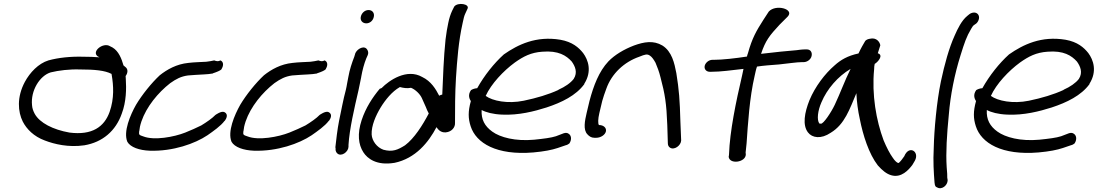

<svg xmlns="http://www.w3.org/2000/svg" viewBox="-20 -761 5689 995"><path d="M98 -131C118 -92 155 -54 212 -33C261 -14 335 4 417 -8C512 -24 580 -83 611 -172C635 -235 635 -303 632 -351L631 -367C641 -380 645 -399 633 -411L620 -422C610 -457 595 -496 563 -515L551 -521C515 -545 449 -492 489 -467H491L495 -464C470 -466 443 -467 412 -467C345 -469 282 -462 231 -448C179 -432 135 -385 109 -337C66 -257 73 -181 98 -131ZM243 -386C284 -396 340 -403 395 -401H396C470 -401 524 -396 558 -378L559 -372C568 -319 573 -252 548 -181C520 -103 457 -59 340 -74C255 -89 186 -124 160 -171C152 -186 147 -200 146 -216C138 -291 186 -369 243 -386Z M702 -83C703 -95 706 -111 713 -132C739 -208 799 -281 862 -330C893 -352 918 -365 954 -370C966 -371 985 -372 995 -373C1018 -375 1056 -375 1082 -380H1083V-381C1132 -397 1129 -405 1129 -405C1140 -423 1138 -442 1122 -448C1112 -442 1103 -443 1090 -448C1073 -445 1070 -443 1049 -441C1018 -439 989 -439 956 -435C895 -429 846 -401 808 -371C765 -331 716 -270 685 -218C655 -165 618 -78 640 -26C656 2 702 18 756 20C877 24 991 -17 1055 -60C1085 -81 1124 -108 1144 -135H1145C1153 -146 1165 -169 1143 -180C1127 -188 1096 -165 1096 -165C1081 -149 1051 -128 1023 -111C999 -99 970 -86 940 -74C882 -51 779 -32 723 -54C702 -61 699 -62 701 -79Z M1242 -83C1243 -95 1246 -111 1253 -132C1279 -208 1339 -281 1402 -330C1433 -352 1458 -365 1494 -370C1506 -371 1525 -372 1535 -373C1558 -375 1596 -375 1622 -380H1623V-381C1672 -397 1669 -405 1669 -405C1680 -423 1678 -442 1662 -448C1652 -442 1643 -443 1630 -448C1613 -445 1610 -443 1589 -441C1558 -439 1529 -439 1496 -435C1435 -429 1386 -401 1348 -371C1305 -331 1256 -270 1225 -218C1195 -165 1158 -78 1180 -26C1196 2 1242 18 1296 20C1417 24 1531 -17 1595 -60C1625 -81 1664 -108 1684 -135H1685C1693 -146 1705 -169 1683 -180C1667 -188 1636 -165 1636 -165C1621 -149 1591 -128 1563 -111C1539 -99 1510 -86 1480 -74C1422 -51 1319 -32 1263 -54C1242 -61 1239 -62 1241 -79Z M1878 -640C1897 -640 1913 -654 1917 -673C1922 -693 1910 -709 1890 -709C1870 -709 1854 -693 1850 -675C1845 -655 1859 -640 1878 -640ZM1772 -294C1766 -270 1759 -244 1754 -217L1737 -134C1729 -95 1721 -27 1718 2L1717 3L1719 4V15C1719 22 1724 31 1728 34C1748 53 1785 27 1786 0V-10C1791 -92 1816 -199 1838 -294C1844 -319 1847 -341 1852 -362V-363C1858 -397 1867 -431 1878 -458L1886 -476C1890 -486 1888 -496 1884 -502C1870 -529 1833 -509 1823 -488L1822 -487L1816 -467C1804 -436 1792 -401 1785 -361C1780 -340 1778 -318 1772 -294Z M2272 -271C2267 -270 2261 -268 2256 -265C2238 -300 2214 -340 2168 -362C2088 -408 1996 -344 1958 -305C1955 -303 1950 -302 1948 -301C1911 -257 1875 -202 1854 -138C1831 -68 1837 -12 1863 28C1884 61 1932 98 2023 83H2024C2134 60 2201 -24 2242 -102C2250 -90 2264 -73 2290 -75C2322 -78 2339 -102 2338 -123C2338 -196 2338 -276 2343 -358C2349 -448 2356 -547 2378 -644C2382 -664 2386 -680 2391 -690L2402 -714C2418 -741 2352 -751 2334 -727L2323 -705C2315 -688 2308 -667 2303 -642C2298 -619 2293 -590 2289 -557C2279 -461 2276 -363 2272 -271ZM1906 -64C1904 -110 1928 -163 1952 -203C1977 -244 2012 -287 2051 -309L2052 -310C2071 -305 2089 -302 2110 -306C2133 -297 2157 -273 2166 -253L2187 -206C2191 -196 2195 -185 2202 -173C2170 -112 2127 -44 2079 -8C2042 15 2015 28 1967 15C1933 3 1908 -31 1906 -64Z M3008 -327C3049 -392 3028 -451 3002 -486C2979 -515 2946 -544 2884 -555C2758 -576 2664 -530 2591 -479C2540 -433 2490 -370 2453 -304C2437 -303 2426 -297 2421 -294C2403 -269 2413 -248 2420 -237C2405 -183 2406 -147 2419 -107C2447 -19 2554 45 2744 29C2800 24 2840 16 2870 6L2911 -8C2921 -10 2927 -15 2931 -18C2945 -40 2939 -60 2928 -67C2922 -72 2914 -74 2904 -71H2903L2861 -55C2837 -47 2797 -42 2748 -37C2651 -28 2572 -49 2531 -79C2492 -107 2473 -142 2476 -191C2498 -179 2534 -169 2582 -167C2668 -163 2749 -184 2812 -204C2891 -230 2965 -266 3008 -325ZM2497 -264C2525 -326 2589 -394 2648 -437C2693 -469 2732 -489 2790 -493C2874 -500 2915 -473 2943 -442C2960 -418 2975 -386 2953 -352C2937 -331 2908 -311 2874 -296V-295C2822 -271 2761 -253 2694 -239C2611 -222 2532 -238 2497 -264Z M3024 -65C3033 -55 3044 -47 3060 -47H3070C3093 -47 3116 -62 3120 -80C3124 -98 3108 -113 3085 -113H3084C3078 -120 3079 -145 3086 -175L3101 -238C3107 -258 3113 -278 3122 -301C3150 -380 3215 -440 3293 -467C3323 -479 3334 -483 3349 -472C3358 -466 3367 -454 3377 -436C3386 -415 3396 -389 3403 -360C3426 -274 3434 -224 3438 -114L3441 -18C3441 -9 3445 0 3452 4C3474 19 3509 -7 3510 -33L3506 -131C3503 -243 3499 -295 3485 -382C3475 -434 3462 -494 3413 -525C3366 -553 3317 -544 3265 -525C3213 -505 3166 -477 3133 -443C3084 -391 3056 -317 3035 -238L3020 -175C3011 -136 3001 -89 3024 -65Z M3679 -451H3672C3653 -451 3636 -436 3632 -420C3628 -402 3641 -389 3658 -389H3666C3716 -389 3770 -397 3833 -404L3826 -371C3794 -234 3762 -80 3758 39L3757 49L3756 50C3759 93 3845 81 3845 39L3844 29C3844 25 3847 7 3849 -18C3856 -118 3864 -254 3891 -369C3895 -385 3897 -400 3903 -416C3936 -421 3976 -424 4017 -427C4065 -432 4110 -439 4136 -439H4145C4162 -439 4182 -452 4186 -471C4190 -489 4181 -505 4161 -505H4152C4135 -505 4109 -501 4109 -501C4068 -498 3991 -490 3924 -482C3947 -551 3968 -577 4020 -633L4062 -675C4099 -714 4000 -741 3964 -701L3936 -658C3899 -600 3878 -564 3856 -485C3854 -480 3852 -474 3851 -468C3793 -459 3724 -451 3679 -451Z M4529 -485C4533 -498 4538 -514 4542 -526C4540 -542 4523 -569 4487 -560C4475 -558 4469 -554 4464 -549C4456 -536 4440 -508 4429 -484C4373 -472 4337 -451 4305 -422C4255 -379 4204 -312 4175 -242C4149 -177 4138 -113 4167 -75C4189 -46 4235 -39 4285 -73C4358 -117 4383 -196 4418 -278C4420 -234 4426 -187 4436 -143C4452 -61 4483 37 4529 96C4552 122 4574 140 4598 147C4651 163 4689 119 4708 94L4721 72C4747 25 4691 -12 4666 49L4652 68C4648 73 4638 85 4635 84L4634 83H4633C4629 82 4618 74 4607 57C4591 35 4575 4 4559 -34C4521 -136 4497 -270 4510 -402C4510 -413 4511 -421 4513 -430C4527 -437 4562 -475 4529 -485ZM4388 -404C4358 -344 4334 -277 4306 -218C4287 -178 4247 -118 4234 -120C4233 -120 4230 -120 4226 -121C4212 -140 4218 -188 4237 -231C4266 -300 4322 -365 4388 -404Z M4836 210C4861 225 4891 199 4891 173V172L4889 160C4889 151 4889 132 4886 105C4881 30 4887 -65 4897 -166C4905 -267 4927 -377 4958 -475C4978 -539 4988 -570 5013 -612C5020 -624 5024 -629 5025 -629L5026 -630L5039 -639C5046 -645 5051 -654 5053 -663C5057 -682 5045 -696 5028 -696C5019 -696 5009 -692 5003 -687L4992 -678C4964 -655 4943 -613 4927 -576C4898 -512 4875 -428 4856 -339C4834 -233 4821 -86 4819 4C4815 78 4819 132 4823 185C4825 207 4830 207 4836 210Z M5626 -327C5667 -392 5646 -451 5620 -486C5597 -515 5564 -544 5502 -555C5376 -576 5282 -530 5209 -479C5158 -433 5108 -370 5071 -304C5055 -303 5044 -297 5039 -294C5021 -269 5031 -248 5038 -237C5023 -183 5024 -147 5037 -107C5065 -19 5172 45 5362 29C5418 24 5458 16 5488 6L5529 -8C5539 -10 5545 -15 5549 -18C5563 -40 5557 -60 5546 -67C5540 -72 5532 -74 5522 -71H5521L5479 -55C5455 -47 5415 -42 5366 -37C5269 -28 5190 -49 5149 -79C5110 -107 5091 -142 5094 -191C5116 -179 5152 -169 5200 -167C5286 -163 5367 -184 5430 -204C5509 -230 5583 -266 5626 -325ZM5115 -264C5143 -326 5207 -394 5266 -437C5311 -469 5350 -489 5408 -493C5492 -500 5533 -473 5561 -442C5578 -418 5593 -386 5571 -352C5555 -331 5526 -311 5492 -296V-295C5440 -271 5379 -253 5312 -239C5229 -222 5150 -238 5115 -264Z"/></svg>

Font: Stray Cat
Style: ExBdExtObl
Weight: 800
Version: Version 1.0